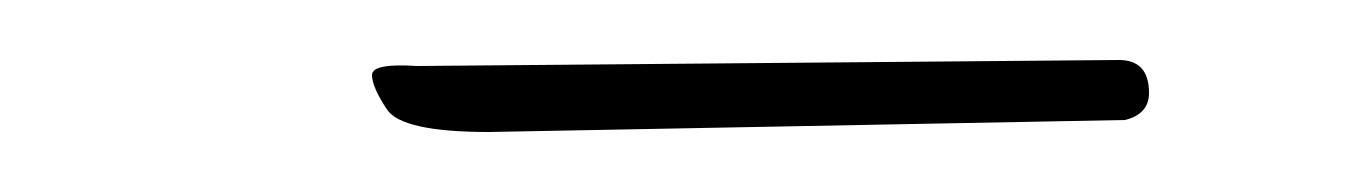

<svg xmlns="http://www.w3.org/2000/svg" viewBox="-20 -541 453 64"><path d="M355 -501 143 -497Q114 -497 109 -504.5Q104 -512 104 -516Q104 -520 119 -519L353 -521Q363 -521 363 -510Q363 -503 355 -501Z"/></svg>

Font: Ruge Boogie
Style: Regular
Weight: 400
Version: Version 1.003